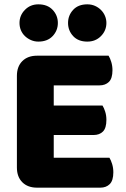

<svg xmlns="http://www.w3.org/2000/svg" viewBox="-20 -863 581 886"><path d="M58 -513Q58 -556 83 -581Q108 -606 151 -606H481Q488 -595 493.5 -577Q499 -559 499 -539Q499 -501 482.5 -485Q466 -469 439 -469H228V-376H453Q460 -365 465.5 -347.5Q471 -330 471 -310Q471 -272 455 -256Q439 -240 412 -240H228V-135H485Q492 -124 497.5 -106Q503 -88 503 -68Q503 -30 486.5 -13.5Q470 3 443 3H151Q108 3 83 -22Q58 -47 58 -90ZM70 -757Q70 -792 95 -817.5Q120 -843 157 -843Q199 -843 223 -817.5Q247 -792 247 -757Q247 -722 223 -696.5Q199 -671 157 -671Q139 -671 123 -678Q107 -685 95 -696.5Q83 -708 76.5 -723.5Q70 -739 70 -757ZM294 -757Q294 -792 317.5 -817.5Q341 -843 383 -843Q402 -843 418 -836Q434 -829 446 -817Q458 -805 464.5 -789.5Q471 -774 471 -757Q471 -722 446 -696.5Q421 -671 383 -671Q341 -671 317.5 -696.5Q294 -722 294 -757Z"/></svg>

Font: Baloo Chettan
Style: Regular
Weight: 400
Designer: Maithili Shingre and Ek Type
Foundry: Ek Type
Version: Version 1.443;PS 1.000;hotconv 16.6.51;makeotf.lib2.5.65220;